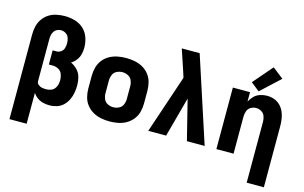

<svg xmlns="http://www.w3.org/2000/svg" viewBox="-113 -1087 2530 1598"><g transform="rotate(15 1152.0 -288.0)"><path d="M56 205H204V-61Q219 -38 242 -21.5Q265 -5 292 1.5Q319 8 347 8Q379 8 410.5 -2Q442 -12 465.5 -35Q489 -58 503 -87.5Q517 -117 522.5 -149Q528 -181 528 -213Q528 -248 519 -282Q510 -316 485.5 -342Q461 -368 429 -383Q454 -398 472 -421.5Q490 -445 497 -473.5Q504 -502 504 -531Q504 -574 489.5 -616.5Q475 -659 442.5 -689Q410 -719 367 -731Q324 -743 280 -743Q245 -743 209.5 -735.5Q174 -728 144 -709Q114 -690 93 -660Q72 -630 64 -595.5Q56 -561 56 -525ZM285 -114Q268 -114 251 -117Q234 -120 219.5 -131.5Q205 -143 204 -160V-525Q204 -542 207.5 -559.5Q211 -577 221 -591.5Q231 -606 247 -613.5Q263 -621 280 -621Q303 -621 322.5 -608Q342 -595 349 -573Q356 -551 356 -529Q356 -508 350 -487Q344 -466 326.5 -453.5Q309 -441 288 -441H255V-319H288Q314 -319 337.5 -306.5Q361 -294 370.5 -269Q380 -244 380 -218Q380 -198 375 -178Q370 -158 357 -142.5Q344 -127 324.5 -120.5Q305 -114 285 -114Z M864 8Q901 8 937.5 1Q974 -6 1006.5 -24.5Q1039 -43 1062 -72Q1085 -101 1094.5 -137Q1104 -173 1104 -210V-320Q1104 -357 1094.5 -393Q1085 -429 1062 -458.5Q1039 -488 1006.5 -506Q974 -524 937.5 -531Q901 -538 864 -538Q827 -538 790.5 -531Q754 -524 721.5 -506Q689 -488 666 -458.5Q643 -429 633.5 -393Q624 -357 624 -320V-210Q624 -173 633.5 -137Q643 -101 666 -72Q689 -43 721.5 -24.5Q754 -6 790.5 1Q827 8 864 8ZM864 -114Q839 -114 815.5 -125.5Q792 -137 782 -161Q772 -185 772 -210V-320Q772 -345 782 -369Q792 -393 815.5 -404.5Q839 -416 864 -416Q889 -416 912.5 -404.5Q936 -393 946 -369Q956 -345 956 -320V-210Q956 -185 946 -161Q936 -137 912.5 -125.5Q889 -114 864 -114Z M1197 0H1351L1444 -344L1530 0H1683L1443 -735H1289Q1305 -689 1320 -642Q1335 -595 1351 -549L1366 -502Z M2100 205H2248V-320Q2248 -351 2243.5 -382.5Q2239 -414 2226.5 -443Q2214 -472 2191.5 -494.5Q2169 -517 2139 -527.5Q2109 -538 2078 -538Q2048 -538 2018.5 -528.5Q1989 -519 1967.5 -497.5Q1946 -476 1932 -449V-530H1784V0H1932V-320Q1932 -344 1940.5 -367.5Q1949 -391 1970.5 -403.5Q1992 -416 2016 -416Q2040 -416 2061.5 -403.5Q2083 -391 2091.5 -367.5Q2100 -344 2100 -320ZM1999 -555 2163 -707 2069 -781 1925 -614Z"/></g></svg>

Font: Iosevka Sparkle Heavy
Style: Regular
Weight: 900
Designer: Belleve Invis
Foundry: Belleve Invis
Version: Version 4.5.0; ttfautohint (v1.8.3)